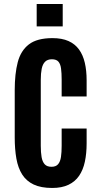

<svg xmlns="http://www.w3.org/2000/svg" viewBox="-20 -932 498 961"><path d="M241.2 8.8Q185.1 8.8 148.4 -8.5Q111.8 -25.9 91.1 -58.6Q70.3 -91.3 62 -138.2Q53.7 -185.1 53.7 -244.1V-481.4Q53.7 -562.5 68.8 -620.6Q84 -678.7 124.8 -710Q165.5 -741.2 242.7 -741.2Q290 -741.2 322.8 -726.6Q355.5 -711.9 375.5 -684.3Q395.5 -656.7 404.5 -617.7Q413.6 -578.6 413.6 -529.8V-449.2H288.6V-534.2Q288.6 -565.9 285.6 -588.6Q282.7 -611.3 272.5 -623.3Q262.2 -635.3 239.7 -635.3Q217.8 -635.3 205.6 -623Q193.4 -610.8 188.7 -587.6Q184.1 -564.5 184.1 -532.2V-202.1Q184.1 -168.9 188.2 -145.5Q192.4 -122.1 203.9 -109.6Q215.3 -97.2 237.8 -97.2Q259.8 -97.2 270.8 -110.1Q281.7 -123 285.2 -146.5Q288.6 -169.9 288.6 -201.7V-288.6H413.6V-214.4Q413.6 -164.1 404.8 -122.8Q396 -81.5 376 -52.2Q356 -22.9 322.8 -7.1Q289.6 8.8 241.2 8.8ZM163.6 -799.8V-912.1H293.9V-799.8Z"/></svg>

Font: Antonio
Style: Bold
Weight: 700
Designer: Vernon Adams
Foundry: Vernon Adams
Version: Version 1.002